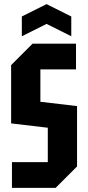

<svg xmlns="http://www.w3.org/2000/svg" viewBox="-20 -912 428 932"><path d="M38 0V-125H212V-292L34 -313V-596L138 -700H349V-575H176V-418L354 -397V-104L250 0ZM86 -736V-832L206 -892L326 -832V-736L206 -796Z"/></svg>

Font: Tektur Condensed SemiBold
Style: Regular
Weight: 600
Width: 3
Designer: Adam Jagosz
Foundry: Adam Jagosz
Version: Version 1.005;gftools[0.9.30]